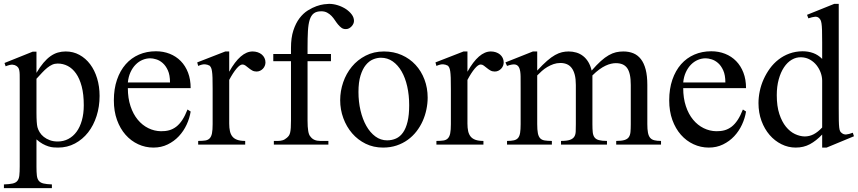

<svg xmlns="http://www.w3.org/2000/svg" viewBox="-26 -742 4401 985"><path d="M484.9 -250Q484.9 -298.3 472.2 -340.1Q459.5 -381.8 436.5 -412.4Q413.6 -442.9 381.6 -460.4Q349.6 -478 311 -478Q290 -478 270.8 -472.4Q251.5 -466.8 233.2 -453.9Q214.8 -440.9 197 -419.9Q179.2 -398.9 161.1 -368.2V-477.1H142.1L-2.9 -418.9L2.9 -401.9Q25.9 -411.1 38.1 -410.2Q50.3 -409.2 58.1 -403.8Q64.5 -399.4 67.9 -394.3Q71.3 -389.2 73 -380.6Q74.7 -372.1 75 -359.6Q75.2 -347.2 75.2 -328.1V111.8Q75.2 140.6 73.2 158.2Q71.3 175.8 63.2 185.8Q55.2 195.8 38.8 199.5Q22.5 203.1 -5.9 204.1V223.1H240.2V204.1Q212.4 203.1 196.5 199.2Q180.7 195.3 172.9 185.3Q165 175.3 163.1 158.2Q161.1 141.1 161.1 113.8V-26.9Q177.7 -12.2 192.9 -3.9Q208 4.4 221.9 8.8Q235.8 13.2 248.3 14.2Q260.7 15.1 272 15.1Q319.3 15.1 358.6 -5.9Q397.9 -26.9 426 -62.7Q454.1 -98.6 469.5 -147Q484.9 -195.3 484.9 -250ZM403.8 -202.1Q403.8 -158.7 394 -124.3Q384.3 -89.8 366.7 -65.9Q349.1 -42 324.5 -29.1Q299.8 -16.1 270 -16.1Q247.6 -16.1 229.7 -22.7Q211.9 -29.3 198.7 -39.8Q185.5 -50.3 177.5 -63.5Q169.4 -76.7 166 -89.8Q163.6 -99.6 162.4 -117.9Q161.1 -136.2 161.1 -164.1V-337.9Q176.8 -355 190.2 -369.4Q203.6 -383.8 216.3 -394Q229 -404.3 241.9 -410.2Q254.9 -416 270 -416Q297.4 -416 321.5 -403.6Q345.7 -391.1 364 -365.2Q382.3 -339.4 393.1 -298.8Q403.8 -258.3 403.8 -202.1Z M952.1 -169.9 936 -180.2Q923.3 -147.9 909.2 -126.5Q895 -105 878.2 -92Q861.3 -79.1 841.8 -73.7Q822.3 -68.4 799.8 -68.8Q765.6 -69.3 734.9 -84.5Q704.1 -99.6 680.7 -127.9Q657.2 -156.2 643.6 -197.3Q629.9 -238.3 629.9 -290H952.1Q952.1 -334.5 938.7 -369.4Q925.3 -404.3 901.4 -428.7Q877.4 -453.1 844.7 -466.1Q812 -479 773.9 -479Q726.6 -479 687 -461.9Q647.5 -444.8 618.9 -412.4Q590.3 -379.9 574.2 -333Q558.1 -286.1 558.1 -227.1Q558.1 -171.4 574.2 -126.7Q590.3 -82 618.2 -50.5Q646 -19 682.9 -2Q719.7 15.1 761.2 15.1Q801.3 15.1 834.2 -1Q867.2 -17.1 891.6 -43.2Q916 -69.3 931.4 -102.5Q946.8 -135.7 952.1 -169.9ZM846.2 -318.8H629.9Q632.8 -348.6 643.6 -371.8Q654.3 -395 670.2 -410.9Q686 -426.8 705.3 -434.8Q724.6 -442.9 745.1 -442.9Q757.8 -442.9 775.1 -437.7Q792.5 -432.6 808.3 -418.9Q824.2 -405.3 835.2 -381.1Q846.2 -356.9 846.2 -318.8Z M1335.9 -421.9Q1335.9 -434.1 1330.8 -444.6Q1325.7 -455.1 1316.9 -462.4Q1308.1 -469.7 1295.9 -473.9Q1283.7 -478 1270 -478Q1208 -478 1149.9 -374V-478H1129.9L985.8 -421.9L990.7 -403.8Q1012.2 -413.1 1025.4 -412.1Q1038.6 -411.1 1049.8 -404.8Q1054.2 -399.9 1056.9 -394.3Q1059.6 -388.7 1061.5 -376.7Q1063.5 -364.7 1064.2 -343.3Q1064.9 -321.8 1064.9 -285.2V-105Q1064.9 -75.2 1061.5 -58.1Q1058.1 -41 1049.6 -32.2Q1041 -23.4 1026.9 -21.2Q1012.7 -19 990.7 -19V0H1231.9V-19Q1207 -19 1191.2 -24.7Q1175.3 -30.3 1166.3 -41.5Q1157.2 -52.7 1153.6 -69.3Q1149.9 -85.9 1149.9 -107.9V-332Q1169.4 -368.7 1187.3 -389.9Q1205.1 -411.1 1217.8 -411.1Q1226.1 -411.1 1233.6 -405.5Q1241.2 -399.9 1249.5 -393.1Q1257.8 -386.2 1267.6 -380.6Q1277.3 -375 1290 -375Q1299.8 -375 1308.1 -378.9Q1316.4 -382.8 1322.8 -389.4Q1329.1 -396 1332.5 -404.5Q1335.9 -413.1 1335.9 -421.9Z M1790 -634.8Q1790 -652.3 1778.3 -668Q1766.6 -683.6 1748 -695.8Q1729.5 -708 1706.8 -715.1Q1684.1 -722.2 1662.1 -722.2Q1653.8 -722.2 1636.2 -720Q1618.7 -717.8 1597.2 -710.2Q1575.7 -702.6 1552.5 -688Q1529.3 -673.3 1510.3 -648.2Q1491.2 -623 1479 -585.7Q1466.8 -548.3 1466.8 -496.1V-464.8H1376V-428.2H1466.8V-123Q1466.8 -101.1 1465.8 -86.4Q1464.8 -71.8 1462.6 -62.3Q1460.4 -52.7 1456.3 -46.6Q1452.1 -40.5 1445.8 -35.2Q1434.6 -25.4 1423.3 -22.2Q1412.1 -19 1399.9 -19H1378.9V0H1658.7V-19H1616.7Q1583 -19 1566.9 -41Q1558.6 -49.3 1555.2 -70.1Q1551.8 -90.8 1551.8 -123V-428.2H1671.9V-464.8H1551.8V-498Q1551.8 -546.9 1553.7 -582.3Q1555.7 -617.7 1562.7 -640.1Q1569.8 -662.6 1583.7 -673.3Q1597.7 -684.1 1622.1 -684.1Q1639.6 -684.1 1652.3 -677.2Q1665 -670.4 1674.8 -660.2Q1684.6 -649.9 1692.4 -637.9Q1700.2 -626 1708.5 -616Q1716.8 -606 1726.3 -599.1Q1735.8 -592.3 1749 -592.8Q1757.8 -592.8 1765.1 -596.9Q1772.5 -601.1 1778.1 -607.2Q1783.7 -613.3 1786.9 -620.6Q1790 -627.9 1790 -634.8Z M2168 -241.2Q2168 -291 2151.6 -334.2Q2135.3 -377.4 2105.7 -409.4Q2076.2 -441.4 2034.9 -459.7Q1993.7 -478 1943.8 -478Q1891.6 -478 1849.9 -456.5Q1808.1 -435.1 1779.1 -399.9Q1750 -364.7 1734.6 -319.8Q1719.2 -274.9 1719.2 -228Q1719.2 -179.7 1735.4 -135.7Q1751.5 -91.8 1780.5 -58.1Q1809.6 -24.4 1849.9 -4.6Q1890.1 15.1 1939 15.1Q1977.1 15.1 2008.8 4.4Q2040.5 -6.3 2065.9 -24.7Q2091.3 -43 2110.6 -67.9Q2129.9 -92.8 2142.6 -121.3Q2155.3 -149.9 2161.6 -180.7Q2168 -211.4 2168 -241.2ZM2073.2 -202.1Q2073.2 -152.3 2064.9 -117.9Q2056.6 -83.5 2041.7 -62.3Q2026.9 -41 2005.9 -31.5Q1984.9 -22 1960 -22Q1926.8 -22 1899.7 -42Q1872.6 -62 1853.3 -96.2Q1834 -130.4 1823.5 -175.3Q1813 -220.2 1813 -270Q1813 -320.3 1823.5 -354.2Q1834 -388.2 1850.6 -408.4Q1867.2 -428.7 1887.7 -437.3Q1908.2 -445.8 1928.2 -445.8Q1961.9 -445.8 1988.8 -427Q2015.6 -408.2 2034.4 -375.5Q2053.2 -342.8 2063.2 -298.3Q2073.2 -253.9 2073.2 -202.1Z M2558.1 -421.9Q2558.1 -434.1 2553 -444.6Q2547.9 -455.1 2539.1 -462.4Q2530.3 -469.7 2518.1 -473.9Q2505.9 -478 2492.2 -478Q2430.2 -478 2372.1 -374V-478H2352.1L2208 -421.9L2212.9 -403.8Q2234.4 -413.1 2247.6 -412.1Q2260.7 -411.1 2272 -404.8Q2276.4 -399.9 2279.1 -394.3Q2281.7 -388.7 2283.7 -376.7Q2285.6 -364.7 2286.4 -343.3Q2287.1 -321.8 2287.1 -285.2V-105Q2287.1 -75.2 2283.7 -58.1Q2280.3 -41 2271.7 -32.2Q2263.2 -23.4 2249 -21.2Q2234.9 -19 2212.9 -19V0H2454.1V-19Q2429.2 -19 2413.3 -24.7Q2397.5 -30.3 2388.4 -41.5Q2379.4 -52.7 2375.7 -69.3Q2372.1 -85.9 2372.1 -107.9V-332Q2391.6 -368.7 2409.4 -389.9Q2427.2 -411.1 2439.9 -411.1Q2448.2 -411.1 2455.8 -405.5Q2463.4 -399.9 2471.7 -393.1Q2480 -386.2 2489.7 -380.6Q2499.5 -375 2512.2 -375Q2522 -375 2530.3 -378.9Q2538.6 -382.8 2544.9 -389.4Q2551.3 -396 2554.7 -404.5Q2558.1 -413.1 2558.1 -421.9Z M3365.2 0V-19Q3344.2 -19 3330.6 -22.5Q3316.9 -25.9 3309.1 -35.4Q3301.3 -44.9 3298.1 -61.8Q3294.9 -78.6 3294.9 -105V-306.2Q3294.9 -353 3286.4 -385.7Q3277.8 -418.5 3261.7 -439Q3245.6 -459.5 3222.9 -468.8Q3200.2 -478 3171.9 -478Q3152.3 -478 3134.3 -473.9Q3116.2 -469.7 3096.9 -458.7Q3077.6 -447.8 3056.4 -428.7Q3035.2 -409.7 3009.3 -379.9Q3003.4 -405.3 2992.2 -423.8Q2981 -442.4 2965.3 -454.6Q2949.7 -466.8 2930.7 -472.4Q2911.6 -478 2891.1 -478Q2874 -478 2857.2 -474.1Q2840.3 -470.2 2821.5 -459.7Q2802.7 -449.2 2780.5 -429.9Q2758.3 -410.6 2730 -379.9V-478H2708L2566.9 -421.9L2575.2 -403.8Q2603.5 -414.1 2617.9 -410.9Q2632.3 -407.7 2638.4 -392.3Q2644.5 -377 2644.8 -349.4Q2645 -321.8 2645 -283.2V-105Q2645 -77.6 2642.3 -60.8Q2639.6 -43.9 2632.1 -34.7Q2624.5 -25.4 2610.8 -22.2Q2597.2 -19 2575.2 -19V0H2805.2V-19Q2782.7 -19 2768.1 -21.5Q2753.4 -23.9 2745.1 -32.7Q2736.8 -41.5 2733.4 -58.6Q2730 -75.7 2730 -105V-355Q2740.7 -366.2 2753.7 -377.7Q2766.6 -389.2 2781.7 -398.2Q2796.9 -407.2 2813.7 -413.1Q2830.6 -418.9 2849.1 -418.9Q2867.2 -418.9 2881.8 -412.8Q2896.5 -406.7 2906.7 -393.3Q2917 -379.9 2922.6 -358.4Q2928.2 -336.9 2928.2 -306.2V-105Q2928.2 -83 2927.5 -66.9Q2926.8 -50.8 2919.9 -40.3Q2913.1 -29.8 2897.5 -24.4Q2881.8 -19 2852.1 -19V0H3087.9V-19Q3061.5 -19 3046.4 -23.2Q3031.2 -27.3 3023.9 -37.4Q3016.6 -47.4 3014.9 -63.7Q3013.2 -80.1 3013.2 -105V-355Q3031.7 -373.5 3048.6 -385.7Q3065.4 -397.9 3080.6 -405Q3095.7 -412.1 3108.9 -415Q3122.1 -418 3133.3 -418Q3152.8 -418 3167.2 -412.1Q3181.6 -406.2 3191.2 -393.1Q3200.7 -379.9 3205.3 -358.6Q3210 -337.4 3210 -306.2V-105Q3210 -81.5 3208.5 -65.2Q3207 -48.8 3200 -38.6Q3192.9 -28.3 3177.7 -23.7Q3162.6 -19 3135.3 -19V0Z M3801.3 -169.9 3785.2 -180.2Q3772.5 -147.9 3758.3 -126.5Q3744.1 -105 3727.3 -92Q3710.4 -79.1 3690.9 -73.7Q3671.4 -68.4 3648.9 -68.8Q3614.7 -69.3 3584 -84.5Q3553.2 -99.6 3529.8 -127.9Q3506.3 -156.2 3492.7 -197.3Q3479 -238.3 3479 -290H3801.3Q3801.3 -334.5 3787.8 -369.4Q3774.4 -404.3 3750.5 -428.7Q3726.6 -453.1 3693.8 -466.1Q3661.1 -479 3623 -479Q3575.7 -479 3536.1 -461.9Q3496.6 -444.8 3468 -412.4Q3439.5 -379.9 3423.3 -333Q3407.2 -286.1 3407.2 -227.1Q3407.2 -171.4 3423.3 -126.7Q3439.5 -82 3467.3 -50.5Q3495.1 -19 3532 -2Q3568.8 15.1 3610.4 15.1Q3650.4 15.1 3683.3 -1Q3716.3 -17.1 3740.7 -43.2Q3765.1 -69.3 3780.5 -102.5Q3795.9 -135.7 3801.3 -169.9ZM3695.3 -318.8H3479Q3481.9 -348.6 3492.7 -371.8Q3503.4 -395 3519.3 -410.9Q3535.2 -426.8 3554.4 -434.8Q3573.7 -442.9 3594.2 -442.9Q3606.9 -442.9 3624.3 -437.7Q3641.6 -432.6 3657.5 -418.9Q3673.3 -405.3 3684.3 -381.1Q3695.3 -356.9 3695.3 -318.8Z M4355 -43 4349.1 -61Q4328.6 -53.2 4315.4 -52.2Q4302.2 -51.3 4293 -59.1Q4287.1 -63 4283.9 -69.1Q4280.8 -75.2 4279.3 -88.1Q4277.8 -101.1 4277.3 -123.8Q4276.9 -146.5 4276.9 -184.1V-722.2H4253.9L4114.3 -666L4121.1 -647.9Q4141.6 -654.8 4154.8 -656Q4168 -657.2 4176.3 -648.9Q4180.7 -644.5 4183.6 -639.2Q4186.5 -633.8 4188.5 -621.6Q4190.4 -609.4 4191.2 -586.9Q4191.9 -564.5 4191.9 -525.9V-439.9Q4171.4 -460.4 4146.2 -469.7Q4121.1 -479 4090.8 -479Q4054.7 -478.5 4023.9 -467.3Q3993.2 -456.1 3968 -436.5Q3942.9 -417 3923.8 -390.9Q3904.8 -364.7 3891.6 -335.4Q3878.4 -306.2 3871.8 -274.7Q3865.2 -243.2 3865.2 -212.9Q3865.2 -163.6 3880.6 -121.8Q3896 -80.1 3922.1 -49.8Q3948.2 -19.5 3982.9 -2.2Q4017.6 15.1 4056.2 15.1Q4096.7 15.1 4128.9 -2.2Q4161.1 -19.5 4191.9 -51.8V15.1H4214.8ZM4191.9 -87.9Q4169.9 -64.5 4148.2 -53.2Q4126.5 -42 4102.1 -42Q4077.6 -42.5 4052.2 -54.4Q4026.9 -66.4 4006.1 -91.8Q3985.4 -117.2 3972.2 -157.2Q3959 -197.3 3959 -253.9Q3959 -298.3 3969 -334.7Q3979 -371.1 3996.1 -396.7Q4013.2 -422.4 4036.1 -435.8Q4059.1 -449.2 4085 -448.2Q4109.9 -447.3 4129.9 -435.8Q4149.9 -424.3 4163.6 -406.7Q4177.2 -389.2 4184.6 -368.4Q4191.9 -347.7 4191.9 -328.1Z"/></svg>

Font: Galatia SIL
Style: Regular
Weight: 400
Designer: Development by SIL's NRSI team
Version: Version 2.1